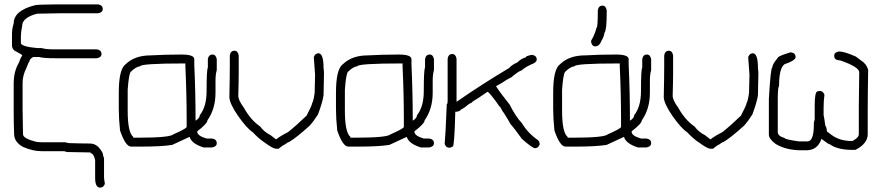

<svg xmlns="http://www.w3.org/2000/svg" viewBox="-20 -694 4040 884"><path d="M240.2 -673.8H431.6Q453.1 -670.4 453.1 -652.3Q453.1 -636.7 431.6 -632.8H250Q214.4 -632.8 150.4 -630.9Q82 -612.8 82 -574.2Q76.2 -544.9 76.2 -529.3V-494.1Q83.5 -478.5 152.3 -472.7H171.9Q190.4 -466.8 224.6 -466.8H425.8Q447.3 -463.4 447.3 -445.3Q447.3 -429.7 425.8 -425.8H238.3Q177.2 -425.8 160.2 -431.6H132.8Q115.2 -421.4 115.2 -410.2Q112.3 -410.2 101.6 -380.9Q84 -346.7 84 -312.5V-191.4Q84 -152.8 85.9 -76.2Q85.9 -56.2 146.5 -41Q156.2 -39.1 171.9 -39.1H277.3Q282.2 -39.1 294.9 -35.2Q357.9 -33.2 394.5 -33.2Q430.7 -33.2 453.1 11.7Q453.1 18.1 459 35.2V121.1Q459 129.9 462.9 152.3Q456.5 169.9 441.4 169.9Q418 169.9 418 125V43Q410.6 11.7 398.4 11.7Q398.4 7.8 394.5 7.8H392.6Q354.5 7.8 287.1 5.9Q279.8 2 271.5 2H169.9Q130.9 2 85.9 -17.6Q44.9 -40 44.9 -78.1Q43 -131.3 43 -179.7V-308.6Q43 -364.7 66.4 -404.3Q74.2 -427.7 82 -437.5V-439.5Q81.5 -442.9 46.9 -460.9Q35.2 -470.7 35.2 -484.4V-537.1Q35.2 -563 43 -585.9Q43 -645 140.6 -669.9Q153.8 -673.3 240.2 -673.8Z M815.9 -442.9Q874.5 -442.9 874.5 -421.4V-396Q880.4 -268.1 880.4 -138.2Q899.9 -150.4 899.9 -163.6Q931.2 -203.1 931.2 -274.9Q931.2 -375 937 -382.3V-421.4Q940.4 -442.9 958.5 -442.9Q974.1 -442.9 978 -421.4V-370.6Q972.2 -352.5 972.2 -321.8V-267.1Q972.2 -192.9 935.1 -140.1Q935.1 -125.5 888.2 -89.4V-87.4Q888.2 -68.8 931.2 -56.2H956.5Q978 -52.7 978 -34.7Q978 -19 956.5 -15.1H917.5Q867.2 -30.8 855 -58.1Q855 -60.1 853 -64Q773.9 -26.9 772.9 -26.9Q723.6 -19 630.4 -19H583.5Q558.1 -19 532.7 -93.3Q526.9 -147.5 526.9 -192.9V-267.1Q526.9 -375 558.1 -397.9Q600.1 -439 673.3 -439Q739.3 -442.9 815.9 -442.9ZM567.9 -185.1Q567.9 -84 593.3 -64V-60.1H620.6Q761.7 -60.1 778.8 -75.7Q835 -100.6 839.4 -108.9V-144Q839.4 -261.2 833.5 -388.2V-401.9H831.5Q624.5 -401.9 624.5 -388.2Q607.4 -388.2 581.5 -362.8Q572.8 -350.6 567.9 -280.8Z M1059.6 -460.4Q1075.2 -460.4 1079.1 -439V-360.8Q1079.1 -321.3 1077.1 -253.4Q1077.1 -232.4 1102.5 -198.7Q1133.3 -142.1 1178.7 -110.8Q1194.8 -87.4 1225.6 -71.8L1251 -52.2Q1271.5 -68.4 1305.7 -85.4Q1342.8 -114.7 1391.6 -161.6Q1417 -210.4 1417 -218.3Q1424.3 -231.4 1428.7 -267.1Q1428.7 -281.7 1430.7 -349.1L1424.8 -431.2Q1431.2 -448.7 1446.3 -448.7Q1469.7 -448.7 1469.7 -380.4Q1471.7 -367.7 1471.7 -355Q1469.7 -280.8 1469.7 -255.4Q1465.8 -226.1 1444.3 -167.5Q1423.8 -135.3 1407.2 -116.7Q1344.2 -59.6 1311.5 -40.5Q1307.1 -40.5 1288.1 -26.9Q1284.7 -26.9 1262.7 -9.3H1249Q1232.9 -12.2 1200.2 -36.6Q1172.4 -54.2 1143.6 -85.4Q1116.2 -103 1075.2 -161.6Q1036.1 -218.8 1036.1 -247.6Q1038.1 -339.8 1038.1 -392.1V-439Q1041.5 -460.4 1059.6 -460.4Z M1815.9 -442.9Q1874.5 -442.9 1874.5 -421.4V-396Q1880.4 -268.1 1880.4 -138.2Q1899.9 -150.4 1899.9 -163.6Q1931.2 -203.1 1931.2 -274.9Q1931.2 -375 1937 -382.3V-421.4Q1940.4 -442.9 1958.5 -442.9Q1974.1 -442.9 1978 -421.4V-370.6Q1972.2 -352.5 1972.2 -321.8V-267.1Q1972.2 -192.9 1935.1 -140.1Q1935.1 -125.5 1888.2 -89.4V-87.4Q1888.2 -68.8 1931.2 -56.2H1956.5Q1978 -52.7 1978 -34.7Q1978 -19 1956.5 -15.1H1917.5Q1867.2 -30.8 1855 -58.1Q1855 -60.1 1853 -64Q1773.9 -26.9 1772.9 -26.9Q1723.6 -19 1630.4 -19H1583.5Q1558.1 -19 1532.7 -93.3Q1526.9 -147.5 1526.9 -192.9V-267.1Q1526.9 -375 1558.1 -397.9Q1600.1 -439 1673.3 -439Q1739.3 -442.9 1815.9 -442.9ZM1567.9 -185.1Q1567.9 -84 1593.3 -64V-60.1H1620.6Q1761.7 -60.1 1778.8 -75.7Q1835 -100.6 1839.4 -108.9V-144Q1839.4 -261.2 1833.5 -388.2V-401.9H1831.5Q1624.5 -401.9 1624.5 -388.2Q1607.4 -388.2 1581.5 -362.8Q1572.8 -350.6 1567.9 -280.8Z M2062.5 -445.3Q2078.1 -445.3 2082 -423.8V-226.6H2084Q2198.7 -306.2 2324.2 -380.9Q2336.9 -396 2361.3 -406.2Q2379.4 -424.3 2400.4 -429.7Q2400.4 -436 2427.7 -441.4H2429.7Q2451.2 -438 2451.2 -419.9Q2451.2 -405.8 2423.8 -396.5Q2394 -382.3 2380.9 -369.1Q2371.1 -369.1 2334 -337.9Q2313 -328.1 2291 -312.5L2263.7 -296.9Q2286.1 -262.7 2326.2 -212.9Q2354.5 -156.7 2382.8 -127Q2411.1 -80.1 2457 -48.8Q2464.8 -40.5 2464.8 -29.3Q2458.5 -11.7 2443.4 -11.7Q2431.2 -11.7 2382.8 -54.7Q2349.6 -101.6 2330.1 -123Q2330.1 -125.5 2298.8 -175.8Q2296.4 -175.8 2283.2 -201.2Q2280.3 -201.2 2263.7 -226.6Q2230 -271.5 2224.6 -271.5Q2172.9 -235.4 2156.2 -226.6Q2155.8 -222.2 2138.7 -214.8Q2114.7 -194.3 2101.6 -189.5Q2101.6 -183.6 2084 -179.7H2076.2Q2072.3 -19.5 2064.5 -19.5Q2054.7 -13.7 2048.8 -13.7Q2033.7 -13.7 2027.3 -31.2Q2031.2 -71.3 2037.1 -214.8Q2041 -214.8 2041 -228.5V-423.8Q2044.4 -445.3 2062.5 -445.3Z M2815.9 -442.9Q2874.5 -442.9 2874.5 -421.4V-396Q2880.4 -268.1 2880.4 -138.2Q2899.9 -150.4 2899.9 -163.6Q2931.2 -203.1 2931.2 -274.9Q2931.2 -375 2937 -382.3V-421.4Q2940.4 -442.9 2958.5 -442.9Q2974.1 -442.9 2978 -421.4V-370.6Q2972.2 -352.5 2972.2 -321.8V-267.1Q2972.2 -192.9 2935.1 -140.1Q2935.1 -125.5 2888.2 -89.4V-87.4Q2888.2 -68.8 2931.2 -56.2H2956.5Q2978 -52.7 2978 -34.7Q2978 -19 2956.5 -15.1H2917.5Q2867.2 -30.8 2855 -58.1Q2855 -60.1 2853 -64Q2773.9 -26.9 2772.9 -26.9Q2723.6 -19 2630.4 -19H2583.5Q2558.1 -19 2532.7 -93.3Q2526.9 -147.5 2526.9 -192.9V-267.1Q2526.9 -375 2558.1 -397.9Q2600.1 -439 2673.3 -439Q2739.3 -442.9 2815.9 -442.9ZM2567.9 -185.1Q2567.9 -84 2593.3 -64V-60.1H2620.6Q2761.7 -60.1 2778.8 -75.7Q2835 -100.6 2839.4 -108.9V-144Q2839.4 -261.2 2833.5 -388.2V-401.9H2831.5Q2624.5 -401.9 2624.5 -388.2Q2607.4 -388.2 2581.5 -362.8Q2572.8 -350.6 2567.9 -280.8ZM2753.9 -668Q2769.5 -668 2773.4 -646.5V-638.7Q2773.4 -554.7 2763.7 -544.9Q2759.8 -522.5 2750 -507.8Q2739.7 -480.5 2720.7 -480.5Q2705.1 -480.5 2701.2 -502Q2701.2 -507.8 2710.9 -523.4Q2721.2 -544.4 2726.6 -566.4Q2732.4 -566.4 2732.4 -642.6V-646.5Q2735.8 -668 2753.9 -668Z M3059.6 -460.4Q3075.2 -460.4 3079.1 -439V-360.8Q3079.1 -321.3 3077.1 -253.4Q3077.1 -232.4 3102.5 -198.7Q3133.3 -142.1 3178.7 -110.8Q3194.8 -87.4 3225.6 -71.8L3251 -52.2Q3271.5 -68.4 3305.7 -85.4Q3342.8 -114.7 3391.6 -161.6Q3417 -210.4 3417 -218.3Q3424.3 -231.4 3428.7 -267.1Q3428.7 -281.7 3430.7 -349.1L3424.8 -431.2Q3431.2 -448.7 3446.3 -448.7Q3469.7 -448.7 3469.7 -380.4Q3471.7 -367.7 3471.7 -355Q3469.7 -280.8 3469.7 -255.4Q3465.8 -226.1 3444.3 -167.5Q3423.8 -135.3 3407.2 -116.7Q3344.2 -59.6 3311.5 -40.5Q3307.1 -40.5 3288.1 -26.9Q3284.7 -26.9 3262.7 -9.3H3249Q3232.9 -12.2 3200.2 -36.6Q3172.4 -54.2 3143.6 -85.4Q3116.2 -103 3075.2 -161.6Q3036.1 -218.8 3036.1 -247.6Q3038.1 -339.8 3038.1 -392.1V-439Q3041.5 -460.4 3059.6 -460.4Z M3842.3 -457H3844.2Q3867.2 -457 3920.4 -433.6L3943.8 -416Q3968.8 -400.9 3977.1 -373Q3975.1 -251 3975.1 -185.5V-76.2Q3975.1 -32.7 3918.5 -3.9H3904.8Q3836.4 -3.9 3801.3 -29.3Q3794.4 -29.3 3762.2 -54.7Q3744.6 -2 3691.9 -2H3670.4Q3599.6 -2 3551.3 -31.2Q3520 -54.2 3520 -74.2V-238.3Q3528.3 -382.8 3535.6 -382.8Q3535.6 -397.5 3561 -427.7Q3561 -435.5 3619.6 -453.1H3621.6Q3643.1 -449.7 3643.1 -431.6Q3643.1 -415.5 3592.3 -398.4Q3566.9 -381.3 3566.9 -296.9Q3562 -296.9 3561 -246.1V-85.9Q3561 -67.4 3592.3 -58.6Q3592.3 -52.2 3658.7 -43H3697.8Q3727.1 -43 3727.1 -121.1V-128.9Q3727.1 -130.9 3731 -144.5V-207Q3731 -273.4 3744.6 -273.4L3754.4 -275.4Q3769.5 -275.4 3775.9 -257.8Q3772 -230 3772 -197.3V-164.1Q3775.9 -147 3779.8 -115.2Q3784.7 -114.3 3787.6 -87.9Q3789.6 -87.9 3809.1 -72.3Q3846.7 -44.9 3900.9 -44.9H3904.8Q3934.1 -60.1 3934.1 -76.2V-203.1Q3934.1 -255.9 3936 -361.3Q3936 -385.7 3848.1 -416Q3820.8 -416 3820.8 -437.5Q3820.8 -453.1 3842.3 -457Z"/></svg>

Font: CEF Fonts CJK Mono
Style: Regular
Weight: 400
Designer: PartyBoss (派对大魔王)
Version: Release 2.25